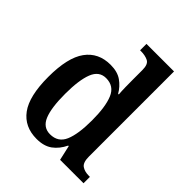

<svg xmlns="http://www.w3.org/2000/svg" viewBox="-214 -885 1020 1020"><g transform="rotate(45 296.5 -375.0)"><path d="M234 10Q143 10 94 -56.5Q45 -123 45 -267Q45 -412 94 -479.5Q143 -547 234 -547Q286 -547 318.5 -524Q351 -501 371 -466H376Q374 -489 373.5 -519Q373 -549 373 -576V-647Q373 -690 350.5 -701Q328 -712 297 -712H290V-760H497V-121Q497 -76 517 -62Q537 -48 569 -48H577V0H401L382 -84H378Q357 -40 323 -15Q289 10 234 10ZM267 -58Q327 -58 350 -111.5Q373 -165 373 -268Q373 -370 350 -425Q327 -480 267 -480Q215 -480 193.5 -425Q172 -370 172 -267Q172 -162 193.5 -110Q215 -58 267 -58Z"/></g></svg>

Font: Noto Serif Myanmar SemiCondensed SemiBold
Style: Regular
Weight: 600
Width: 4
Designer: Ben Mitchell and the Monotype Design Team
Foundry: Monotype Imaging Inc.
Version: Version 2.106; ttfautohint (v1.8.4.7-5d5b)